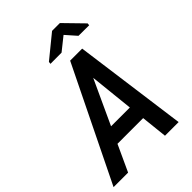

<svg xmlns="http://www.w3.org/2000/svg" viewBox="-288 -1023 1136 1136"><g transform="rotate(-45 279.5 -455.5)"><path d="M548.3 -793.5 546.9 -779.3 458 -779.8 399.4 -846.2 316.9 -780.3 223.6 -779.8 225.1 -794.4 368.2 -911.1H433.6ZM384.3 -165H169.4L93.3 0H-28.3L319.3 -710.9H419.9L516.1 0H401.9ZM215.8 -265.1H373L343.8 -542.5Z"/></g></svg>

Font: TypoPRO Roboto Mono
Style: Italic
Weight: 500
Designer: Google
Version: Version 2.000986; 2015; ttfautohint (v1.3)